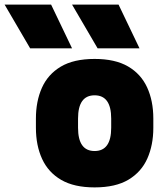

<svg xmlns="http://www.w3.org/2000/svg" viewBox="-131 -800 711 834"><path d="M0 0ZM280 14Q191 14 135 -18.5Q79 -51 52 -109.5Q25 -168 25 -245V-285Q25 -360 51 -418.5Q77 -477 133 -510.5Q189 -544 280 -544Q369 -544 425 -511.5Q481 -479 508 -420.5Q535 -362 535 -285V-245Q535 -170 509 -111.5Q483 -53 427 -19.5Q371 14 280 14ZM280 -144Q352 -144 352 -245V-285Q352 -386 280 -386Q208 -386 208 -285V-245Q208 -144 280 -144ZM275 -590ZM182 -590H0L-111 -780H91ZM475 -590H293L182 -780H384Z"/></svg>

Font: Tanohe Sans Black
Style: Regular
Weight: 900
Designer: Village Type and Design LLC & Cristiano Sobral
Foundry: Cooper Hewitt Smithsonian Design Museum
Version: Version 1.00;March 11, 2020;FontCreator 12.0.0.2522 64-bit; 